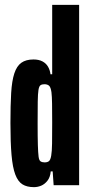

<svg xmlns="http://www.w3.org/2000/svg" viewBox="-20 -763 376 791"><path d="M120 8Q91 8 72.5 -3.5Q54 -15 43 -44Q32 -73 27.5 -124.5Q23 -176 23 -256Q23 -330 26 -380Q29 -430 39 -460.5Q49 -491 68 -504.5Q87 -518 118 -518Q140 -518 155 -510Q170 -502 178 -488Q186 -474 188 -457H195V-743H306V0H201L197 -57H189Q187 -33 175.5 -18.5Q164 -4 149.5 2Q135 8 120 8ZM164 -94Q175 -94 181.5 -99Q188 -104 191 -122Q194 -139 194.5 -172Q195 -205 195 -258Q195 -306 194.5 -336Q194 -366 192 -383Q189 -404 182 -410Q175 -416 163 -416Q153 -416 147 -412Q141 -408 138.5 -392.5Q136 -377 135.5 -344.5Q135 -312 135 -255Q135 -198 136 -165.5Q137 -133 139 -117.5Q141 -102 147.5 -98Q154 -94 164 -94Z"/></svg>

Font: Saira UltraCondensed ExtraBold
Style: Regular
Weight: 800
Width: 1
Designer: Hector Gatti with collaboration of the Omnibus-Type team
Foundry: Omnibus-Type
Version: Version 1.101